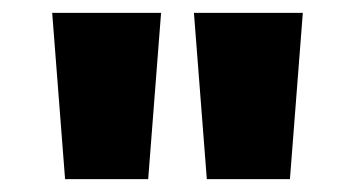

<svg xmlns="http://www.w3.org/2000/svg" viewBox="-20 -913 551 298"><path d="M81 -635 61 -893H230L210 -635ZM301 -635 281 -893H450L430 -635Z"/></svg>

Font: Noto Sans Kannada UI ExtraCondensed Black
Style: Regular
Weight: 900
Width: 2
Designer: Jelle Bosma - Monotype Design Team
Foundry: Monotype Imaging Inc.
Version: Version 2.005; ttfautohint (v1.8.4.7-5d5b)